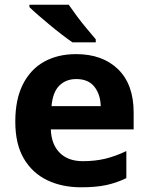

<svg xmlns="http://www.w3.org/2000/svg" viewBox="-20 -786 631 816"><path d="M303 -556Q416 -556 482 -491.5Q548 -427 548 -308V-236H196Q198 -173 233.5 -137Q269 -101 332 -101Q384 -101 427.5 -111.5Q471 -122 517 -144V-29Q476 -9 432 0.5Q388 10 325 10Q243 10 180 -20.5Q117 -51 81 -112.5Q45 -174 45 -269Q45 -364 77.5 -428Q110 -492 168 -524Q226 -556 303 -556ZM304 -450Q260 -450 232 -422Q204 -394 199 -335H408Q407 -384 381.5 -417Q356 -450 304 -450ZM272 -766Q287 -744 307.5 -716.5Q328 -689 349.5 -663.5Q371 -638 387 -619V-606H288Q269 -619 243.5 -638.5Q218 -658 191.5 -680Q165 -702 142 -722Q119 -742 105 -756V-766Z"/></svg>

Font: Noto Sans
Style: Bold
Weight: 700
Designer: Monotype Design Team
Foundry: Monotype Imaging Inc.
Version: Version 2.000;GOOG;noto-source:20170915:90ef993387c0; ttfaut